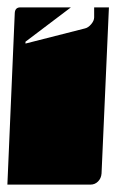

<svg xmlns="http://www.w3.org/2000/svg" viewBox="-20 -510 315 520"><path d="M0 -10 20 -475Q21 -490 35 -490H172L49 -397V-392L210 -433Q219 -435 227 -444.5Q235 -454 235 -463V-490H275L255 -40Q254 -27 245.5 -18.5Q237 -10 225 -10Z"/></svg>

Font: PrimecolorB
Style: Medium
Weight: 500
Designer: gluk
Foundry: gluk
Version: Version 0.672